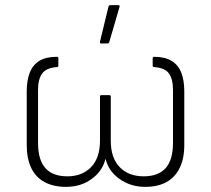

<svg xmlns="http://www.w3.org/2000/svg" viewBox="-20 -715 821 747"><path d="M237 12Q188 12 153.5 -6.5Q119 -25 101.5 -61.5Q84 -98 84 -151V-359Q84 -403 96 -433Q108 -463 133.5 -478.5Q159 -494 201 -494Q207 -494 207 -488V-460Q207 -454 201 -454Q160 -451 144 -429Q128 -407 128 -365V-159Q128 -93 156.5 -61Q185 -29 242 -29Q300 -29 334.5 -65Q369 -101 369 -167V-339Q369 -345 375 -345H405Q411 -345 411 -339V-167Q411 -101 445.5 -65Q480 -29 539 -29Q596 -29 624.5 -61Q653 -93 653 -159V-365Q653 -407 637.5 -429Q622 -451 580 -454Q574 -454 574 -460V-488Q574 -494 580 -494Q621 -494 647 -478.5Q673 -463 685 -433Q697 -403 697 -359V-151Q697 -98 679 -61.5Q661 -25 627.5 -6.5Q594 12 545 12Q489 12 446 -18Q403 -48 391 -96H390Q379 -50 337 -19Q295 12 237 12ZM373 -546Q368 -546 369 -553L402 -689Q404 -695 409 -695H441Q447 -695 445 -688L405 -551Q403 -546 398 -546Z"/></svg>

Font: Sofia Sans ExtraLight
Style: Regular
Weight: 250
Version: Version 4.100-B